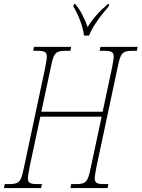

<svg xmlns="http://www.w3.org/2000/svg" viewBox="-43 -951 716 971"><path d="M-19 -20H4Q30 -20 43 -26Q56 -32 63.5 -49.5Q71 -67 79 -108L185 -606Q194 -653 194 -663Q194 -682 184 -688Q174 -694 148 -694H125L129 -714H317L313 -694H288Q262 -694 249 -688Q236 -682 228.5 -664.5Q221 -647 213 -606L166 -386H476L523 -606Q532 -653 532 -663Q532 -682 522 -688Q512 -694 486 -694H461L465 -714H653L649 -694H626Q600 -694 587 -688Q574 -682 566.5 -664.5Q559 -647 551 -606L445 -108Q436 -61 436 -51Q436 -32 446 -26Q456 -20 482 -20H505L501 0H313L317 -20H342Q368 -20 381 -26Q394 -32 401.5 -49.5Q409 -67 417 -108L471 -361H161L107 -108Q98 -61 98 -51Q98 -32 108 -26Q118 -20 144 -20H169L165 0H-23ZM328 -918 331 -931H337Q357 -908 374 -875Q391 -842 400 -814Q438 -876 503 -931H509L506 -918Q433 -834 407 -771H382Q377 -807 362.5 -846Q348 -885 328 -918Z"/></svg>

Font: Noto Serif CondThin
Style: Italic
Weight: 250
Width: 3
Italic angle: -12°
Designer: Monotype Design Team
Foundry: Monotype Imaging Inc.
Version: Version 1.001